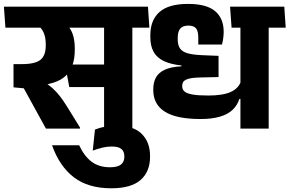

<svg xmlns="http://www.w3.org/2000/svg" viewBox="-44 -676 1521 1009"><path d="M651.5 -568H503V0H651.5ZM472 -530.5H741L733.5 -641H464.5ZM690 -530.5 682.5 -641H-23.5L-15.5 -530.5ZM298 -337 320 -218.5H535V-337ZM376.5 0V-5.5L308 -116.5Q288.5 -148 270.5 -171Q252.5 -194 232 -212.5Q211.5 -231 184 -248.5V-309.5L27 -339V-217L81 -212L197.5 0ZM298 -555.5H139Q171 -535 183.8 -508.2Q196.5 -481.5 196.5 -443V-436.5Q196.5 -384.5 168.8 -361.8Q141 -339 69.5 -339H27L101 -223.5L141.5 -226Q253 -231.5 301 -277.2Q349 -323 349 -413.5V-421.5Q349 -466.5 337.2 -499Q325.5 -531.5 298 -555.5Z M372 87.5H229.5Q269 198.5 344.5 256Q420 313.5 540.5 313.5Q645 313.5 694.8 269.8Q744.5 226 744.5 148.5V143Q744.5 71.5 701.2 28Q658 -15.5 570 -15.5Q535.5 -15.5 507.5 -10.2Q479.5 -5 455 5L443.5 115.5Q468.5 106 493.2 100Q518 94 543.5 94Q579.5 94 594.5 107.5Q609.5 121 609.5 145V148Q609.5 174.5 591.5 188.8Q573.5 203 534.5 203Q476 203 437.5 174Q399 145 372 87.5Z M1368 -568H1219.5V0H1368ZM1188.5 -530.5H1457.5L1450 -641H1181ZM1173 -530.5H1442.5L1434.5 -641H1165ZM761.5 -207.5V-202.5Q761.5 -127.5 822.5 -89Q883.5 -50.5 1010 -50.5Q1069.5 -50.5 1111.2 -62.8Q1153 -75 1178 -98.5Q1203 -122 1214 -156H1229.5L1222.5 -249Q1209.5 -211 1168 -192.5Q1126.5 -174 1051 -174Q996.5 -174 966.5 -179.5Q936.5 -185 925 -195.8Q913.5 -206.5 913.5 -222V-225Q913.5 -236 918 -244Q922.5 -252 934 -257.5Q945.5 -263 964.8 -265.8Q984 -268.5 1013 -269L1104.5 -271V-382.5L1018 -386Q970.5 -388 942.2 -396Q914 -404 902 -421.5Q890 -439 890 -469V-477.5Q890 -510.5 903.5 -526Q917 -541.5 946 -541.5Q973.5 -541.5 985.8 -527.5Q998 -513.5 998 -478V-442H1122.5Q1126.5 -457 1129 -474.5Q1131.5 -492 1131.5 -509Q1131.5 -579 1086.8 -617.2Q1042 -655.5 944 -655.5Q842.5 -655.5 794.2 -613Q746 -570.5 746 -490.5V-480.5Q746 -435 763 -404Q780 -373 816.2 -355.5Q852.5 -338 909.5 -332V-327.5Q853.5 -324.5 821.2 -309.2Q789 -294 775.2 -268.2Q761.5 -242.5 761.5 -207.5Z"/></svg>

Font: Anek Devanagari Medium
Style: Bold
Weight: 700
Version: Version 1.003